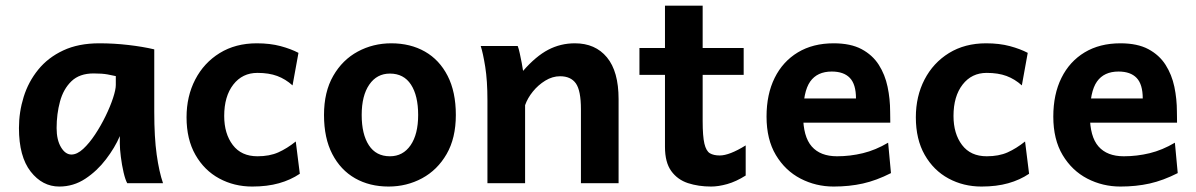

<svg xmlns="http://www.w3.org/2000/svg" viewBox="-20 -665 4342 697"><path d="M571.8 0H441.9Q435.1 -11.7 428.7 -38.8Q422.4 -65.9 418.7 -95.5Q415 -125 415 -143.1V-170.9Q397 -128.9 364.7 -86.7Q332.5 -44.4 289.6 -16.1Q246.6 12.2 195.3 12.2Q133.8 12.2 91.3 -42.2Q48.8 -96.7 48.8 -200.2Q48.8 -258.3 65.9 -313.2Q83 -368.2 118.7 -412.1Q154.3 -456.1 209.5 -481.9Q264.6 -507.8 340.3 -507.8Q393.6 -507.8 446 -501.7Q498.5 -495.6 540 -485.8V-258.8Q540 -166.5 548.8 -103.8Q557.6 -41 571.8 0ZM400.4 -356.4V-388.7Q390.1 -391.1 370.6 -394.8Q351.1 -398.4 319.8 -398.4Q268.6 -398.4 239.3 -370.1Q210 -341.8 197.8 -296.4Q185.5 -251 185.5 -200.2Q185.5 -157.2 201.4 -130.6Q217.3 -104 239.3 -104Q259.8 -104 282 -124.5Q304.2 -145 325.2 -176.8Q346.2 -208.5 363.3 -243.7Q380.4 -278.8 390.4 -309.3Q400.4 -339.8 400.4 -356.4Z M1063.5 -473.1 1042 -355Q1016.6 -377.9 986.3 -389.2Q956.1 -400.4 914.6 -400.4Q859.9 -400.4 826.9 -357.9Q793.9 -315.4 793.9 -244.1Q793.9 -179.7 825 -138.7Q856 -97.7 914.6 -97.7Q958.5 -97.7 990.2 -111.8Q1022 -126 1053.7 -151.4L1068.4 -34.2Q1035.2 -11.7 992.7 0.2Q950.2 12.2 895.5 12.2Q830.1 12.2 775.9 -17.1Q721.7 -46.4 689.5 -102.8Q657.2 -159.2 657.2 -239.3Q657.2 -315.4 688.7 -376.2Q720.2 -437 777.6 -472.4Q835 -507.8 912.1 -507.8Q960.4 -507.8 998.5 -497.6Q1036.6 -487.3 1063.5 -473.1Z M1156.2 -247.6Q1156.2 -331.5 1189.7 -389.6Q1223.1 -447.8 1278.8 -477.8Q1334.5 -507.8 1400.4 -507.8Q1469.7 -507.8 1522.5 -477.8Q1575.2 -447.8 1605 -389.6Q1634.8 -331.5 1634.8 -247.6Q1634.8 -163.6 1601.3 -105.7Q1567.9 -47.9 1512.2 -17.8Q1456.5 12.2 1390.6 12.2Q1321.8 12.2 1269 -17.8Q1216.3 -47.9 1186.3 -105.7Q1156.2 -163.6 1156.2 -247.6ZM1293 -247.6Q1293 -177.7 1319.1 -137.7Q1345.2 -97.7 1395.5 -97.7Q1442.9 -97.7 1470.5 -137.7Q1498 -177.7 1498 -247.6Q1498 -317.9 1471.9 -357.9Q1445.8 -397.9 1395.5 -397.9Q1348.1 -397.9 1320.6 -357.9Q1293 -317.9 1293 -247.6Z M2225.6 0H2088.9Q2088.9 0 2088.9 -21Q2088.9 -42 2088.9 -75.2Q2088.9 -108.4 2088.9 -145.5Q2088.9 -182.6 2088.9 -215.6Q2088.9 -248.5 2088.9 -268.6Q2088.9 -335.9 2070.6 -362.1Q2052.2 -388.2 2013.2 -388.2Q1985.4 -388.2 1959.5 -372.3Q1933.6 -356.4 1914.3 -332.5Q1895 -308.6 1886.2 -283.2V0H1749.5Q1749.5 0 1749.5 -21.7Q1749.5 -43.5 1749.5 -78.1Q1749.5 -112.8 1749.5 -153.6Q1749.5 -194.3 1749.5 -233.2Q1749.5 -272 1749.5 -300.3Q1749.5 -372.1 1741.5 -422.4Q1733.4 -472.7 1725.1 -498H1859.4Q1863.3 -488.3 1866.9 -471.2Q1870.6 -454.1 1874 -436.5Q1877.4 -418.9 1878.9 -407.7Q1925.3 -460.9 1970.2 -484.4Q2015.1 -507.8 2066.9 -507.8Q2141.1 -507.8 2183.3 -456.8Q2225.6 -405.8 2225.6 -305.2Q2225.6 -280.8 2225.6 -242.9Q2225.6 -205.1 2225.6 -163.1Q2225.6 -121.1 2225.6 -84Q2225.6 -46.9 2225.6 -23.4Q2225.6 0 2225.6 0Z M2687 -137.2V-27.8Q2652.3 -5.9 2620.1 3.2Q2587.9 12.2 2561.5 12.2Q2515.6 12.2 2477.5 -0.2Q2439.5 -12.7 2416.7 -44.2Q2394 -75.7 2394 -131.8Q2394 -260.3 2394 -388.4Q2394 -516.6 2394 -644.5H2530.8Q2530.8 -540 2530.8 -435.3Q2530.8 -330.6 2530.8 -225.6Q2530.8 -170.4 2537.1 -143.6Q2543.5 -116.7 2557.1 -108.6Q2570.8 -100.6 2592.8 -100.6Q2627.9 -100.6 2687 -137.2ZM2679.7 -393.1H2301.3V-490.7H2679.7Z M3211.9 -219.7H2836.9V-307.6H3087.4Q3087.4 -358.9 3065.2 -382.1Q3043 -405.3 2999.5 -405.3Q2946.8 -405.3 2921.1 -368.9Q2895.5 -332.5 2895.5 -246.6Q2895.5 -168.9 2926.8 -133.3Q2958 -97.7 3018.6 -97.7Q3066.4 -97.7 3112.5 -108.9Q3158.7 -120.1 3204.1 -147L3214.4 -36.6Q3161.6 -9.8 3112.5 1.2Q3063.5 12.2 3006.3 12.2Q2941.9 12.2 2886.2 -16.6Q2830.6 -45.4 2796.6 -102.1Q2762.7 -158.7 2762.7 -241.7Q2762.7 -322.8 2792.2 -382.3Q2821.8 -441.9 2876.5 -474.9Q2931.2 -507.8 3006.3 -507.8Q3067.9 -507.8 3107.7 -486.6Q3147.5 -465.3 3170.2 -429.7Q3192.9 -394 3202.1 -349.9Q3211.4 -305.7 3211.4 -259.8Q3211.4 -252.9 3211.7 -239.7Q3211.9 -226.6 3211.9 -219.7Z M3710.9 -473.1 3689.5 -355Q3664.1 -377.9 3633.8 -389.2Q3603.5 -400.4 3562 -400.4Q3507.3 -400.4 3474.4 -357.9Q3441.4 -315.4 3441.4 -244.1Q3441.4 -179.7 3472.4 -138.7Q3503.4 -97.7 3562 -97.7Q3606 -97.7 3637.7 -111.8Q3669.4 -126 3701.2 -151.4L3715.8 -34.2Q3682.6 -11.7 3640.1 0.2Q3597.7 12.2 3543 12.2Q3477.5 12.2 3423.3 -17.1Q3369.1 -46.4 3336.9 -102.8Q3304.7 -159.2 3304.7 -239.3Q3304.7 -315.4 3336.2 -376.2Q3367.7 -437 3425 -472.4Q3482.4 -507.8 3559.6 -507.8Q3607.9 -507.8 3646 -497.6Q3684.1 -487.3 3710.9 -473.1Z M4252.9 -219.7H3877.9V-307.6H4128.4Q4128.4 -358.9 4106.2 -382.1Q4084 -405.3 4040.5 -405.3Q3987.8 -405.3 3962.2 -368.9Q3936.5 -332.5 3936.5 -246.6Q3936.5 -168.9 3967.8 -133.3Q3999 -97.7 4059.6 -97.7Q4107.4 -97.7 4153.6 -108.9Q4199.7 -120.1 4245.1 -147L4255.4 -36.6Q4202.6 -9.8 4153.6 1.2Q4104.5 12.2 4047.4 12.2Q3982.9 12.2 3927.2 -16.6Q3871.6 -45.4 3837.6 -102.1Q3803.7 -158.7 3803.7 -241.7Q3803.7 -322.8 3833.3 -382.3Q3862.8 -441.9 3917.5 -474.9Q3972.2 -507.8 4047.4 -507.8Q4108.9 -507.8 4148.7 -486.6Q4188.5 -465.3 4211.2 -429.7Q4233.9 -394 4243.2 -349.9Q4252.4 -305.7 4252.4 -259.8Q4252.4 -252.9 4252.7 -239.7Q4252.9 -226.6 4252.9 -219.7Z"/></svg>

Font: Andika
Style: Bold
Weight: 700
Designer: Victor Gaultney, Annie Olsen, Julie Remington, Don Collingsworth, Eric Hays, Becca Hirsbrunner
Foundry: SIL International
Version: Version 6.101